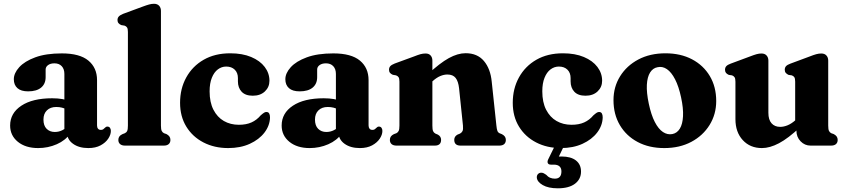

<svg xmlns="http://www.w3.org/2000/svg" viewBox="-20 -769 4474 1014"><path d="M334 -69.5V-82L320 -85V-378.5Q320 -404.5 306 -419.5Q292 -434.5 267.5 -434.5Q246.5 -434.5 233.8 -425.2Q221 -416 221 -401.5V-361.5Q221 -326 197 -306.2Q173 -286.5 128.5 -286.5Q91 -286.5 72 -303.5Q53 -320.5 53 -350.5Q53 -382.5 81.5 -414Q110 -445.5 166.2 -466.2Q222.5 -487 306.5 -487Q401 -487 446.8 -449Q492.5 -411 492.5 -346V-106.5Q492.5 -96 497.5 -89.5Q502.5 -83 513 -83Q521 -83 525.5 -86.5Q530 -90 534 -94Q536.5 -96.5 539.5 -98.5Q542.5 -100.5 547 -100.5Q556 -100.5 560.8 -94Q565.5 -87.5 565.5 -77.5Q565.5 -57.5 551.5 -36.5Q537.5 -15.5 511 -1.2Q484.5 13 446.5 13Q397 13 365.5 -9.8Q334 -32.5 334 -69.5ZM33.5 -106Q33.5 -171.5 92.8 -210.8Q152 -250 255.5 -250Q285.5 -250 309.2 -245.8Q333 -241.5 349 -234L334 -190.5Q320.5 -197 307 -200.5Q293.5 -204 277 -204Q246 -204 227.8 -186.2Q209.5 -168.5 209.5 -137.5Q209.5 -105.5 226.2 -88.8Q243 -72 269.5 -72Q291 -72 309.5 -81.5Q328 -91 339.5 -105.5L351.5 -64.5Q326 -27.5 279.8 -7.2Q233.5 13 181.5 13Q115 13 74.2 -20.2Q33.5 -53.5 33.5 -106Z M830 -711.5V-106Q830 -86 834 -77.8Q838 -69.5 846 -65.5L859 -61Q869.5 -55.5 874.8 -48Q880 -40.5 880 -30Q880 -16 871 -8Q862 0 845 0H640.5Q623.5 0 614.2 -8Q605 -16 605 -30Q605 -40.5 610.2 -48Q615.5 -55.5 626.5 -60.5L639.5 -65.5Q648 -69.5 651.8 -77.8Q655.5 -86 655.5 -106V-600.5Q655.5 -617 651 -623.8Q646.5 -630.5 638 -633.5L620.5 -636.5Q611 -640.5 605.8 -646.8Q600.5 -653 600.5 -663Q600.5 -674.5 607.5 -682Q614.5 -689.5 630.5 -696L732 -733.5Q753.5 -741.5 767 -745.2Q780.5 -749 793 -749Q811 -749 820.5 -738.5Q830 -728 830 -711.5Z M1403 -342.5Q1403 -309 1379 -286.2Q1355 -263.5 1315 -263.5Q1276 -263.5 1256.2 -284.5Q1236.5 -305.5 1236.5 -339.5V-356.5Q1236.5 -384.5 1219.8 -401Q1203 -417.5 1174.5 -417.5Q1150.5 -417.5 1130.5 -402.5Q1110.5 -387.5 1098.8 -358.2Q1087 -329 1087 -286.5Q1087 -229 1107.2 -189.5Q1127.5 -150 1162.2 -130Q1197 -110 1241.5 -110Q1280.5 -110 1308.2 -122.5Q1336 -135 1357 -160Q1368.5 -170 1375 -174Q1381.5 -178 1387.5 -177.5Q1397 -177.5 1401.5 -170Q1406 -162.5 1406 -149Q1405 -106 1376.8 -69Q1348.5 -32 1299.2 -9.5Q1250 13 1185 13Q1112 13 1054.5 -16.8Q997 -46.5 964 -100.2Q931 -154 931 -226Q931 -301 963.8 -360.2Q996.5 -419.5 1055.8 -453.5Q1115 -487.5 1196 -487.5Q1260 -487.5 1306.5 -468Q1353 -448.5 1378 -415.5Q1403 -382.5 1403 -342.5Z M1768 -69.5V-82L1754 -85V-378.5Q1754 -404.5 1740 -419.5Q1726 -434.5 1701.5 -434.5Q1680.5 -434.5 1667.8 -425.2Q1655 -416 1655 -401.5V-361.5Q1655 -326 1631 -306.2Q1607 -286.5 1562.5 -286.5Q1525 -286.5 1506 -303.5Q1487 -320.5 1487 -350.5Q1487 -382.5 1515.5 -414Q1544 -445.5 1600.2 -466.2Q1656.5 -487 1740.5 -487Q1835 -487 1880.8 -449Q1926.5 -411 1926.5 -346V-106.5Q1926.5 -96 1931.5 -89.5Q1936.5 -83 1947 -83Q1955 -83 1959.5 -86.5Q1964 -90 1968 -94Q1970.5 -96.5 1973.5 -98.5Q1976.5 -100.5 1981 -100.5Q1990 -100.5 1994.8 -94Q1999.5 -87.5 1999.5 -77.5Q1999.5 -57.5 1985.5 -36.5Q1971.5 -15.5 1945 -1.2Q1918.5 13 1880.5 13Q1831 13 1799.5 -9.8Q1768 -32.5 1768 -69.5ZM1467.5 -106Q1467.5 -171.5 1526.8 -210.8Q1586 -250 1689.5 -250Q1719.5 -250 1743.2 -245.8Q1767 -241.5 1783 -234L1768 -190.5Q1754.5 -197 1741 -200.5Q1727.5 -204 1711 -204Q1680 -204 1661.8 -186.2Q1643.5 -168.5 1643.5 -137.5Q1643.5 -105.5 1660.2 -88.8Q1677 -72 1703.5 -72Q1725 -72 1743.5 -81.5Q1762 -91 1773.5 -105.5L1785.5 -64.5Q1760 -27.5 1713.8 -7.2Q1667.5 13 1615.5 13Q1549 13 1508.2 -20.2Q1467.5 -53.5 1467.5 -106Z M2263.5 -449V-106Q2263.5 -85 2267.2 -76.5Q2271 -68 2279.5 -63.5L2292.5 -58Q2309.5 -48.5 2309.5 -30.5Q2309.5 0 2276 0H2074.5Q2057 0 2048 -8Q2039 -16 2039 -30Q2039 -40.5 2044.2 -48Q2049.5 -55.5 2060 -60.5L2073.5 -65.5Q2081.5 -69.5 2085.5 -77.8Q2089.5 -86 2089.5 -106V-338Q2089.5 -354.5 2085 -361.2Q2080.5 -368 2071.5 -371L2054.5 -374Q2045 -378 2039.8 -384.2Q2034.5 -390.5 2034.5 -400.5Q2034.5 -412 2041.2 -419.5Q2048 -427 2064.5 -433.5L2165.5 -470.5Q2187 -479 2200.5 -482.8Q2214 -486.5 2227.5 -486.5Q2245 -486.5 2254.2 -476Q2263.5 -465.5 2263.5 -449ZM2247.5 -325 2218.5 -357 2238.5 -376Q2303 -436 2350.2 -462Q2397.5 -488 2439 -488Q2501 -488 2535.8 -446.8Q2570.5 -405.5 2577 -337L2601.5 -106.5Q2603.5 -86.5 2606.8 -78Q2610 -69.5 2618 -65.5L2630.5 -60.5Q2641 -55 2646.2 -47.8Q2651.5 -40.5 2651.5 -30Q2651.5 -16 2642.8 -8Q2634 0 2616.5 0H2412.5Q2379 0 2379 -30.5Q2379 -48.5 2396 -58L2409.5 -63.5Q2418 -68 2422.5 -76.5Q2427 -85 2425 -106L2404.5 -302.5Q2400.5 -339.5 2386.2 -357.5Q2372 -375.5 2342.5 -375.5Q2325 -375.5 2305.5 -367.5Q2286 -359.5 2265.5 -341Z M3160 -342.5Q3160 -309 3136 -286.2Q3112 -263.5 3072 -263.5Q3033 -263.5 3013.2 -284.5Q2993.5 -305.5 2993.5 -339.5V-356.5Q2993.5 -384.5 2976.8 -401Q2960 -417.5 2931.5 -417.5Q2907.5 -417.5 2887.5 -402.5Q2867.5 -387.5 2855.8 -358.2Q2844 -329 2844 -286.5Q2844 -229 2864.2 -189.5Q2884.5 -150 2919.2 -130Q2954 -110 2998.5 -110Q3037.5 -110 3065.2 -122.5Q3093 -135 3114 -160Q3125.5 -170 3132 -174Q3138.5 -178 3144.5 -177.5Q3154 -177.5 3158.5 -170Q3163 -162.5 3163 -149Q3162 -106 3133.8 -69Q3105.5 -32 3056.2 -9.5Q3007 13 2942 13Q2869 13 2811.5 -16.8Q2754 -46.5 2721 -100.2Q2688 -154 2688 -226Q2688 -301 2720.8 -360.2Q2753.5 -419.5 2812.8 -453.5Q2872 -487.5 2953 -487.5Q3017 -487.5 3063.5 -468Q3110 -448.5 3135 -415.5Q3160 -382.5 3160 -342.5ZM2914.5 -7.5H2963L2924.5 72L2891 63.5Q2901.5 60.5 2914.2 59Q2927 57.5 2946 57.5Q2995 57.5 3021.8 78.5Q3048.5 99.5 3048.5 137Q3048.5 177 3016.8 201.2Q2985 225.5 2926 225.5Q2876 225.5 2846.5 208.5Q2817 191.5 2815 169Q2814.5 157.5 2821 150.5Q2827.5 143.5 2837.5 143Q2845.5 143 2851.8 146.2Q2858 149.5 2864.5 154Q2874 165 2885.5 169.8Q2897 174.5 2910.5 174.5Q2945 174.5 2945 136Q2945 119 2935 109.8Q2925 100.5 2905 100.5H2890Q2876.5 100.5 2873 92.2Q2869.5 84 2875.5 72Z M3494.5 -487.5Q3574.5 -487.5 3634.8 -455.8Q3695 -424 3728.8 -367.2Q3762.5 -310.5 3762.5 -235.5Q3762.5 -165.5 3727.5 -109Q3692.5 -52.5 3631 -19.8Q3569.5 13 3488 13Q3408 13 3347.8 -19Q3287.5 -51 3253.8 -108Q3220 -165 3220 -240Q3220 -310 3254.8 -366Q3289.5 -422 3351.2 -454.8Q3413 -487.5 3494.5 -487.5ZM3531 -61Q3556 -66 3570.5 -89.8Q3585 -113.5 3587.2 -155Q3589.5 -196.5 3577 -254.5Q3564.5 -313 3545.2 -350.2Q3526 -387.5 3502.2 -403.8Q3478.5 -420 3452.5 -414Q3428 -409.5 3413.2 -386Q3398.5 -362.5 3396.2 -321.2Q3394 -280 3406.5 -221Q3419 -162 3438.2 -124.8Q3457.5 -87.5 3481.2 -71.8Q3505 -56 3531 -61Z M4186 -79.5V-102.5L4179.5 -104.5V-337.5Q4179.5 -354.5 4175 -361.2Q4170.5 -368 4161.5 -371L4144.5 -373.5Q4135 -378 4129.8 -384.2Q4124.5 -390.5 4124.5 -400.5Q4124.5 -412 4131.2 -419.5Q4138 -427 4154.5 -433L4255.5 -470.5Q4277 -479 4290.8 -482.8Q4304.5 -486.5 4317.5 -486.5Q4335 -486.5 4344.5 -476Q4354 -465.5 4354 -449V-106Q4354 -86 4358 -77.8Q4362 -69.5 4370 -65.5L4383 -61Q4393.5 -55.5 4398.8 -48Q4404 -40.5 4404 -30Q4404 -16 4395 -8Q4386 0 4368.5 0H4261Q4230 0 4208 -22.8Q4186 -45.5 4186 -79.5ZM3864 -140V-337.5Q3864 -354.5 3859.2 -361.2Q3854.5 -368 3846 -371L3829 -373.5Q3819 -378 3814 -384.2Q3809 -390.5 3809 -400.5Q3809 -412 3815.8 -419.5Q3822.5 -427 3839 -433L3940 -470.5Q3962 -479 3975.5 -482.8Q3989 -486.5 4001.5 -486.5Q4019 -486.5 4028.5 -476Q4038 -465.5 4038 -449V-173.5Q4038 -136.5 4054.8 -117.8Q4071.5 -99 4100.5 -99Q4119 -99 4139.2 -107.2Q4159.5 -115.5 4180 -133.5L4198.5 -150.5L4227.5 -118L4207 -98.5Q4142.5 -38 4094 -12.5Q4045.5 13 4004 13Q3941.5 13 3902.8 -29Q3864 -71 3864 -140Z"/></svg>

Font: Fraunces 28pt Soft Wonky
Style: Bold
Weight: 700
Version: Version 1.000;[b76b70a41]